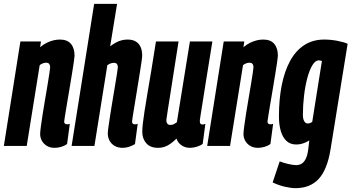

<svg xmlns="http://www.w3.org/2000/svg" viewBox="-36 -760 1831 1000"><path d="M70.2 -544H177.4L173 -514.3Q191.7 -529.7 209.3 -538Q226.8 -546.3 243.6 -550.2Q260.4 -554 275.9 -554Q314.5 -554 333.4 -531.6Q352.3 -509.1 352.3 -469.6Q352.3 -462.9 348.4 -436.4Q344.4 -409.8 338.3 -372.1Q332.2 -334.4 325.3 -293.5Q318.3 -252.5 312.2 -215.9Q306.1 -179.2 302.2 -155Q298.2 -130.7 298.2 -126.9Q298.2 -119.4 302.2 -116.1Q306.1 -112.7 313.8 -112.7Q316.7 -112.7 320.1 -113Q323.5 -113.3 327.6 -115.2L313.4 -9.9Q301.3 -0.7 283.5 4.6Q265.7 10 248.6 10Q224.6 10 207.7 -0.5Q190.8 -10.9 182 -27.1Q173.1 -43.3 173.1 -61.6Q173.1 -73.4 176.9 -101.8Q180.7 -130.2 186.5 -167.4Q192.2 -204.5 199.2 -244.2Q206.1 -284 211.9 -319.4Q217.6 -354.9 221.4 -379.4Q225.2 -403.9 225.2 -409.9Q225.2 -420.3 220.5 -426.8Q215.7 -433.4 203.5 -433.4Q198.7 -433.4 192.9 -432Q187.1 -430.6 181.5 -427.7Q175.8 -424.9 170.7 -420.4L103.2 0H-15.9Z M651.8 -127.2Q651.8 -119.4 655.6 -115.9Q659.4 -112.4 667.4 -112.4Q670 -112.4 673.7 -113Q677.4 -113.6 681.2 -115.2L667 -9.6Q652.8 -1 636.4 4.5Q620 10 602.6 10Q578.6 10 561.2 -0.1Q543.8 -10.2 534.6 -27.3Q525.4 -44.4 525.4 -64.8Q525.4 -74.8 529.2 -102Q533 -129.2 538.9 -166.7Q544.8 -204.2 551.6 -244.8Q558.4 -285.4 564.3 -321.2Q570.2 -357 574 -381Q577.8 -405 577.8 -409.6Q577.8 -420 573.2 -426.4Q568.6 -432.8 556.4 -432.8Q552 -432.8 546 -431.4Q540 -430 534.2 -427.3Q528.4 -424.6 523 -420.4L455.8 0H337L454.4 -740H573.8L537.8 -518.8Q554.4 -531.4 569.3 -539.2Q584.2 -547 598.9 -550.5Q613.6 -554 628.8 -554Q654.6 -554 671.3 -543.8Q688 -533.6 696.3 -515.1Q704.6 -496.6 704.6 -469.6Q704.6 -462.6 700.8 -436.2Q697 -409.8 690.9 -372.1Q684.8 -334.4 678.2 -293.6Q671.6 -252.8 665.5 -216Q659.4 -179.2 655.6 -155.1Q651.8 -131 651.8 -127.2Z M787.4 10Q747.1 10 726 -13.7Q705 -37.4 705 -73.8Q705 -91 708 -117.2Q711 -143.3 716.8 -181Q722.7 -218.7 731.3 -270.1Q740 -321.5 751.5 -389.5Q763 -457.4 776.3 -544H894Q883.5 -478 875.3 -425Q867 -371.9 860.4 -329.4Q853.8 -286.9 848.4 -252.7Q842.9 -218.5 838.4 -190Q833.9 -161.5 830.4 -135.8Q829.7 -124.9 834.9 -117.1Q840.1 -109.2 850.9 -109.2Q857.3 -109.2 862.5 -110.6Q867.6 -112 873.4 -115.5Q879.2 -119 885.2 -123.4L953.1 -544H1070.1Q1050.9 -425.4 1038.7 -349Q1026.5 -272.5 1019.6 -228.5Q1012.6 -184.4 1009.3 -164.2Q1006 -143.9 1005.4 -137.7Q1004.7 -131.5 1004.7 -129.2Q1004.7 -121.2 1007.7 -116.5Q1010.6 -111.7 1018 -111.7Q1020.9 -111.7 1025.2 -112.3Q1029.5 -112.9 1033.6 -114.8L1019.7 -10.5Q1007.9 -1.6 989.1 4.2Q970.2 10 953.7 10Q927.8 10 908.7 -3.7Q889.6 -17.3 883.4 -38.2Q866.6 -21.9 851.6 -11.2Q836.5 -0.5 821.1 4.7Q805.6 10 787.4 10Z M1129.2 -544H1236.4L1232 -514.3Q1250.7 -529.7 1268.3 -538Q1285.8 -546.3 1302.6 -550.2Q1319.4 -554 1334.9 -554Q1373.5 -554 1392.4 -531.6Q1411.3 -509.1 1411.3 -469.6Q1411.3 -462.9 1407.4 -436.4Q1403.4 -409.8 1397.3 -372.1Q1391.2 -334.4 1384.3 -293.5Q1377.3 -252.5 1371.2 -215.9Q1365.1 -179.2 1361.2 -155Q1357.2 -130.7 1357.2 -126.9Q1357.2 -119.4 1361.2 -116.1Q1365.1 -112.7 1372.8 -112.7Q1375.7 -112.7 1379.1 -113Q1382.5 -113.3 1386.6 -115.2L1372.4 -9.9Q1360.3 -0.7 1342.5 4.6Q1324.7 10 1307.6 10Q1283.6 10 1266.7 -0.5Q1249.8 -10.9 1241 -27.1Q1232.1 -43.3 1232.1 -61.6Q1232.1 -73.4 1235.9 -101.8Q1239.7 -130.2 1245.5 -167.4Q1251.2 -204.5 1258.2 -244.2Q1265.1 -284 1270.9 -319.4Q1276.6 -354.9 1280.4 -379.4Q1284.2 -403.9 1284.2 -409.9Q1284.2 -420.3 1279.5 -426.8Q1274.7 -433.4 1262.5 -433.4Q1257.7 -433.4 1251.9 -432Q1246.1 -430.6 1240.5 -427.7Q1234.8 -424.9 1229.7 -420.4L1162.2 0H1043.1Z M1384 190.2 1420.8 80.4Q1439.8 88.2 1465.4 94.1Q1491 100 1506.6 100Q1521.8 100 1534.4 92.8Q1547 85.6 1556.2 67.7Q1565.4 49.8 1569.2 19L1575 -28.4Q1563.2 -21.4 1551.1 -16.4Q1539 -11.4 1527.9 -9.4Q1516.8 -7.4 1506.8 -7.4Q1475.8 -7.4 1455.9 -26.1Q1436 -44.8 1426.4 -77.7Q1416.8 -110.6 1416.8 -153.8Q1416.8 -242.2 1431.2 -315.3Q1445.6 -388.4 1474.7 -442.1Q1503.8 -495.8 1548.4 -524.9Q1593 -554 1653 -554Q1669.8 -554 1687.1 -552.3Q1704.4 -550.6 1721 -547.4Q1737.6 -544.2 1751.4 -540.3Q1765.2 -536.4 1774.6 -532L1685.6 17.8Q1668.4 123.8 1623.8 171.9Q1579.2 220 1503 220Q1480.2 220 1448.1 212.7Q1416 205.4 1384 190.2ZM1640.6 -442.2Q1636.2 -443.8 1632.3 -444.7Q1628.4 -445.6 1624.6 -445.6Q1606.2 -445.6 1591 -420.4Q1575.8 -395.2 1564.7 -353.9Q1553.6 -312.6 1547.6 -262.2Q1541.6 -211.8 1541.6 -161.4Q1541.6 -140.6 1548.5 -128.7Q1555.4 -116.8 1567.4 -116.8Q1570.8 -116.8 1575 -117.9Q1579.2 -119 1583.3 -121Q1587.4 -123 1590.2 -125.2Z"/></svg>

Font: Georama ExtraCondensed Thin
Style: Italic
Weight: 100
Width: 2
Italic angle: -9°
Designer: Jean-Baptiste Levee
Foundry: Production Type
Version: Version 1.001